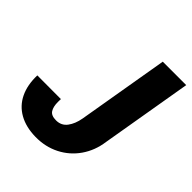

<svg xmlns="http://www.w3.org/2000/svg" viewBox="-200 -834 967 967"><g transform="rotate(45 283.0 -350.5)"><path d="M398.9 -710.9H565.9L482.9 -223.1Q473.6 -154.3 436.5 -100.8Q399.4 -47.4 341.6 -18.1Q283.7 11.2 213.9 10.3Q144.5 9.3 95.9 -18.1Q47.4 -45.4 23.2 -95.7Q-1 -146 1 -215.3L169.4 -214.8Q168.9 -208 168.9 -194.3Q168.9 -160.2 181.2 -140.9Q193.4 -121.6 228 -121.6Q265.1 -121.6 286.6 -150.1Q308.1 -178.7 315.9 -223.1Z"/></g></svg>

Font: Mardoto Black
Style: Italic
Weight: 900
Italic angle: -12°
Designer: Christian Robertson, Vahan Hovhannisyan
Foundry: Google
Version: Version 1.000